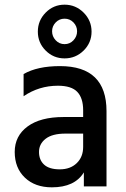

<svg xmlns="http://www.w3.org/2000/svg" viewBox="-20 -798 539 822"><path d="M218.5 -702Q203 -686 203 -664Q203 -642 218.5 -625.5Q234 -609 256.5 -609Q279 -609 294.5 -625.5Q310 -642 310 -664Q310 -686 294.5 -702Q279 -718 256.5 -718Q234 -718 218.5 -702ZM256.5 -778Q304 -778 338 -744Q372 -710 372 -662.5Q372 -615 338 -581.5Q304 -548 256.5 -548Q209 -548 175.5 -581.5Q142 -615 142 -662.5Q142 -710 175.5 -744Q209 -778 256.5 -778ZM202 4Q130 4 86.5 -37.5Q43 -79 43 -147.5Q43 -216 98 -256.5Q153 -297 252 -297H336V-326Q336 -378 311 -404.5Q286 -431 228 -431Q147 -431 81 -386V-481Q140 -515 237 -515Q436 -515 436 -322V0H339V-60Q300 4 202 4ZM336 -169V-226H260Q204 -226 175.5 -204Q147 -182 147 -147.5Q147 -113 169 -93Q191 -73 236 -73Q281 -73 308.5 -99.5Q336 -126 336 -169Z"/></svg>

Font: Hind Guntur Medium
Style: Regular
Weight: 500
Designer: Manushi Parikh, Hitesh Malaviya
Foundry: Indian Type Foundry
Version: Version 1.000;PS 1.0;hotconv 1.0.86;makeotf.lib2.5.63406; tt